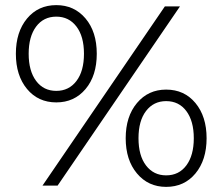

<svg xmlns="http://www.w3.org/2000/svg" viewBox="-20 -725 869 750"><path d="M200 -325Q129 -325 85.5 -377.5Q42 -430 42 -515Q42 -600 85.5 -652.5Q129 -705 200 -705Q270 -705 314 -653Q358 -601 358 -515Q358 -429 314 -377Q270 -325 200 -325ZM146 0 624 -700H683L205 0ZM200 -370Q249 -370 278.5 -408.5Q308 -447 308 -515Q308 -583 278.5 -621.5Q249 -660 200 -660Q150 -660 121 -621Q92 -582 92 -515Q92 -448 121 -409Q150 -370 200 -370ZM629 5Q559 5 515 -47.5Q471 -100 471 -185Q471 -270 515 -322.5Q559 -375 629 -375Q700 -375 743.5 -322.5Q787 -270 787 -185Q787 -100 743.5 -47.5Q700 5 629 5ZM629 -40Q679 -40 708 -79Q737 -118 737 -185Q737 -252 708 -291Q679 -330 629 -330Q580 -330 550.5 -291.5Q521 -253 521 -185Q521 -117 550.5 -78.5Q580 -40 629 -40Z"/></svg>

Font: mBank
Style: Regular
Weight: 400
Designer: Julieta Ulanovsky
Foundry: Julieta Ulanovsky
Version: Version 7.200;PS 007.200;hotconv 1.0.88;makeotf.lib2.5.64775